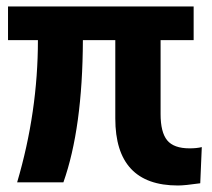

<svg xmlns="http://www.w3.org/2000/svg" viewBox="-20 -566 657 596"><path d="M532.2 9.8Q337.9 9.8 337.9 -198.2V-441.4H237.3Q236.3 -168 176.8 0H33.2Q97.7 -218.8 97.7 -441.4H4.9V-545.9H581.1V-441.4H478.5V-211.9Q478.5 -155.3 499 -130.4Q519.5 -105.5 568.4 -105.5Q590.8 -105.5 606.4 -109.4L601.6 2.9Q553.7 9.8 532.2 9.8Z"/></svg>

Font: Min Sans Bold
Style: Regular
Weight: 700
Designer: Jinseong-Kim, NotoSansCJK, Nunito
Foundry: Jinseong-Kim
Version: Version 1.400;Glyphs 3.1.2 (3151)